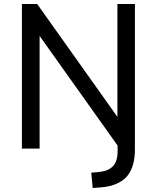

<svg xmlns="http://www.w3.org/2000/svg" viewBox="-20 -739 781 955"><path d="M441 196 434 120 477 116Q520 111 542.5 87Q565 63 565 13V-46L577 2L163 -580H177V0H89V-719H165L578 -138H564V-719H651V3Q651 38 645 66Q639 94 626.5 116.5Q614 139 594.5 154.5Q575 170 547 180Q519 190 483 193Z"/></svg>

Font: Nunitoga
Style: Medium
Weight: 500
Designer: Vernon Adams
Foundry: Vernon Adams
Version: Version 1.0